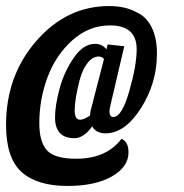

<svg xmlns="http://www.w3.org/2000/svg" viewBox="-28 -577 610 635"><path d="M195 38Q95 38 43.5 -8Q-8 -54 -8 -164Q-8 -327 92.5 -442Q193 -557 333 -557Q360 -557 384 -551.5Q408 -546 434 -531Q460 -516 475.5 -482.5Q491 -449 491 -400Q491 -302 438 -219Q385 -136 321 -136Q290 -136 277 -159Q249 -120 218 -120Q154 -120 154 -189Q154 -227 168.5 -282Q183 -337 215 -384.5Q247 -432 286 -432Q310 -432 324 -414L328 -430L383 -424L338 -232Q334 -216 334 -209Q334 -190 347 -190Q375 -190 399.5 -275.5Q424 -361 424 -414Q424 -493 336 -493Q266 -493 211 -443.5Q156 -394 129 -321Q102 -248 102 -170Q102 -107 127.5 -79.5Q153 -52 224 -52Q324 -52 374 -118Q397 -108 397 -73Q397 -25 342 6.5Q287 38 195 38ZM273 -216 316 -382Q309 -390 298 -390Q278 -390 261.5 -368.5Q245 -347 236.5 -316Q228 -285 223.5 -257.5Q219 -230 219 -212Q219 -181 237 -181Q249 -181 270 -195Q270 -206 273 -216Z"/></svg>

Font: Lobster 1.4
Style: Regular
Weight: 400
Designer: Pablo Impallari
Foundry: Pablo Impallari. www.impallari.com
Version: Version 1.4